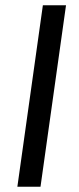

<svg xmlns="http://www.w3.org/2000/svg" viewBox="-20 -710 302 730"><path d="M134 0H46L143 -690H231Z"/></svg>

Font: Exo 2.0
Style: Italic
Weight: 400
Italic angle: -8°
Designer: Natanael Gama
Version: Version 1.001;PS 001.001;hotconv 1.0.70;makeotf.lib2.5.58329